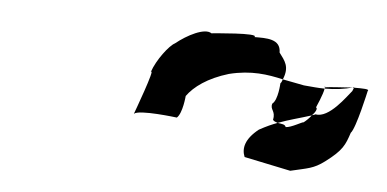

<svg xmlns="http://www.w3.org/2000/svg" viewBox="-29 -589 557 276"><g transform="rotate(5 249.5 -451.0)"><path d="M166 -418C173 -425 228 -418 228 -418C236 -425 238 -450 238 -450C248 -464 267 -478 297 -487C329 -495 353 -491 375 -486C383 -505 375 -513 367 -524C367 -544 346 -543 329 -543C337 -550 267 -543 267 -543C257 -550 232 -537 216 -524C208 -520 191 -498 185 -480C192 -488 166 -418 166 -418ZM330 -370 397 -356C422 -362 430 -362 446 -374C470 -392 473 -400 479 -418C486 -425 498 -480 498 -480C501 -483 491 -483 478 -483L476 -478C469 -470 446 -436 426 -440C425 -439 422 -439 421 -438C418 -434 414 -430 410 -427C409 -428 393 -418 385 -418C384 -422 379 -422 373 -423C365 -420 358 -417 347 -411C328 -396 325 -382 330 -370ZM363 -450C360 -441 369 -440 366 -427C367 -425 370 -424 373 -423C389 -429 402 -432 421 -438C426 -443 429 -449 426 -450C426 -450 435 -470 436 -478C427 -478 418 -479 406 -480L375 -486C374 -484 374 -482 372 -480C372 -480 371 -456 363 -450ZM435 -480C436 -481 437 -481 437 -480ZM436 -478C452 -478 465 -480 476 -483C461 -482 443 -481 437 -480ZM476 -483H478V-484C477 -484 477 -483 476 -483Z"/></g></svg>

Font: bitstorm
Style: excnobl
Weight: 400
Version: Version 0.2